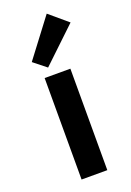

<svg xmlns="http://www.w3.org/2000/svg" viewBox="-143 -788 575 841"><g transform="rotate(-20 145.0 -367.5)"><path d="M56 -558 190 -735 275 -663 115 -511ZM85 -473H205V0H85Z"/></g></svg>

Font: Ysabeau SC
Style: Bold
Weight: 700
Designer: Christian Thalmann (Catharsis Fonts)
Version: Version 0.003